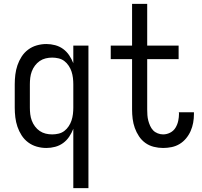

<svg xmlns="http://www.w3.org/2000/svg" viewBox="-20 -755 1040 990"><path d="M358 215V-91Q350 -70 337 -50.5Q324 -31 305.5 -17.5Q287 -4 264.5 2Q242 8 219 8Q194 8 169.5 1Q145 -6 125 -21Q105 -36 91.5 -57Q78 -78 70 -101.5Q62 -125 59 -150Q56 -175 56 -200V-320Q56 -345 59 -370Q62 -395 70 -418.5Q78 -442 91.5 -463Q105 -484 125 -499Q145 -514 169.5 -521Q194 -528 219 -528Q242 -528 264.5 -522Q287 -516 305.5 -502.5Q324 -489 337 -469.5Q350 -450 358 -429V-520H436V215ZM249 -62Q266 -62 282.5 -66Q299 -70 312 -80Q325 -90 334.5 -104.5Q344 -119 349 -134.5Q354 -150 356 -166.5Q358 -183 358 -200V-320Q358 -337 356 -353.5Q354 -370 349 -385.5Q344 -401 334.5 -415.5Q325 -430 312 -440Q299 -450 282.5 -454Q266 -458 249 -458Q232 -458 215.5 -454Q199 -450 185 -440.5Q171 -431 160.5 -417Q150 -403 144 -387Q138 -371 136 -354Q134 -337 134 -320V-200Q134 -183 136 -166Q138 -149 144 -133Q150 -117 160.5 -103Q171 -89 185 -79.5Q199 -70 215.5 -66Q232 -62 249 -62Z M821 8Q797 8 773 2Q749 -4 729.5 -18Q710 -32 696.5 -52.5Q683 -73 675 -95.5Q667 -118 664 -142Q661 -166 661 -190V-450H551V-520H661V-735H739V-520H901V-450H739V-190Q739 -176 740 -161.5Q741 -147 744.5 -133.5Q748 -120 754 -106.5Q760 -93 769.5 -83Q779 -73 793 -67.5Q807 -62 821 -62Q840 -62 857.5 -71Q875 -80 885 -96.5Q895 -113 899 -132Q903 -151 903 -170Q903 -171 902.5 -173Q902 -175 902 -176H980Q980 -174 980 -171.5Q980 -169 980 -166Q980 -144 976 -122Q972 -100 963 -79.5Q954 -59 939.5 -41.5Q925 -24 906 -12.5Q887 -1 865 3.5Q843 8 821 8Z"/></svg>

Font: Zed Sans
Style: Regular
Weight: 400
Designer: Belleve Invis
Foundry: Belleve Invis
Version: Version 1.0.0; ttfautohint (v1.8.4)